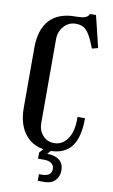

<svg xmlns="http://www.w3.org/2000/svg" viewBox="-105 -841 635 1081"><g transform="rotate(10 213.0 -300.0)"><path d="M241 -760Q279 -760 295 -766Q311 -772 319 -788H353L397 -607L363 -598Q344 -648 328 -674Q312 -700 294.5 -710Q277 -720 250 -720Q210 -720 182.5 -689.5Q155 -659 155 -614V-136Q155 -93 180.5 -65Q206 -37 245 -37Q292 -37 321 -78.5Q350 -120 350 -189V-205H393V-204Q393 -95 352.5 -42.5Q312 10 228 10Q141 10 92 -47Q43 -104 43 -204V-546Q43 -651 93.5 -705.5Q144 -760 241 -760ZM264 107Q264 88 249 76.5Q234 65 209 65H172V30L192 7L237 8L218 29Q262 29 287.5 49Q313 69 313 107Q313 143 291 165.5Q269 188 231 188H192V150H209Q264 150 264 107Z"/></g></svg>

Font: Girassol
Style: Regular
Weight: 400
Width: 3
Designer: Liam Spradlin
Version: Version 1.004